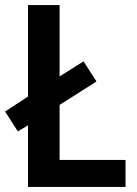

<svg xmlns="http://www.w3.org/2000/svg" viewBox="-22 -734 539 754"><path d="M88 0H471V-106H212V-322L357 -414L306 -493L212 -434V-714H88V-355L-2 -296L48 -218L88 -242Z"/></svg>

Font: Noto Sans Thai SemCond SemBd
Style: Regular
Weight: 600
Width: 4
Designer: Monotype Design Team
Foundry: Monotype Imaging Inc.
Version: Version 2.002